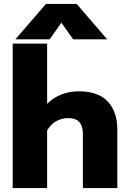

<svg xmlns="http://www.w3.org/2000/svg" viewBox="-20 -962 660 982"><path d="M215 -942H372L528 -761H354L294 -846L234 -761H59ZM45 -739H221V-431Q253 -463 294.5 -479Q336 -495 382 -495Q483 -495 531.5 -442.5Q580 -390 580 -300V0H404V-277Q404 -358 330 -358Q296 -358 268 -342.5Q240 -327 221 -295V0H45Z"/></svg>

Font: Prompt
Style: Bold
Weight: 700
Designer: Katatrad Team
Foundry: CadsonDemak
Version: Version 1.000